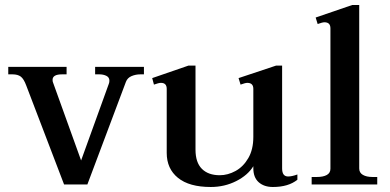

<svg xmlns="http://www.w3.org/2000/svg" viewBox="-20 -737 1556 767"><path d="M85 -395Q75 -422 63 -431Q51 -440 30 -440H13V-470H246V-440H228Q190 -440 190 -418Q190 -411 192 -407L304 -96L415 -403Q417 -408 417 -415Q417 -428 405 -434Q393 -440 377 -440H360V-470H555V-440H541Q522 -440 505.5 -433Q489 -426 483 -410L329 0H236Z M1168 -40V-19Q1132 10 1070 10Q1035 10 1013.5 -9Q992 -28 992 -65V-73Q970 -37 923.5 -13.5Q877 10 822 10Q736 10 691 -26.5Q646 -63 646 -126V-382Q646 -406 623 -406Q614 -406 595 -399L588 -425L733 -475H761V-139Q761 -88 786.5 -62.5Q812 -37 858 -37Q890 -37 921 -54Q952 -71 972 -105.5Q992 -140 992 -190V-382Q992 -406 968 -406Q960 -406 941 -399L933 -425L1083 -475H1107V-64Q1107 -32 1131 -32Q1146 -32 1168 -40Z M1225 -30H1246Q1271 -30 1285.5 -38Q1300 -46 1300 -63V-624Q1300 -648 1276 -648Q1268 -648 1249 -641L1241 -667L1387 -717H1415V-64Q1415 -47 1429.5 -38.5Q1444 -30 1468 -30H1487V0H1225Z"/></svg>

Font: Taviraj Medium
Style: Regular
Weight: 500
Designer: Katatrad Team
Foundry: CadsonDemak
Version: Version 1.001